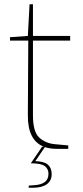

<svg xmlns="http://www.w3.org/2000/svg" viewBox="-20 -700 390 903"><path d="M135 -509V-158Q135 -80 164.5 -53Q194 -26 237 -22L301 -16V0H246Q217 0 191 -8L146 58Q188 59 205.5 74.5Q223 90 223 119Q223 150 200 166.5Q177 183 135 183H115V173L141 171Q174 169 191 156Q208 143 208 117Q208 94 190.5 81Q173 68 125 68L178 -10H186Q110 -40 111 -158L113 -509H27V-525L111 -531L119 -680H135V-531H310V-509Z"/></svg>

Font: Exo Thin
Style: Regular
Weight: 250
Designer: Natanael Gama
Foundry: Natanael Gama
Version: Version 1.500; ttfautohint (v1.6)